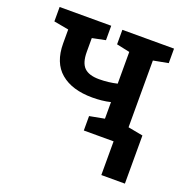

<svg xmlns="http://www.w3.org/2000/svg" viewBox="-126 -646 919 941"><g transform="rotate(20 333.5 -176.0)"><path d="M345.7 0V-75.2L423.3 -89.8V-176.3Q401.4 -170.9 377.7 -168.5Q354 -166 329.6 -166Q223.1 -166 163.8 -216.1Q104.5 -266.1 104.5 -367.2V-439L27.3 -453.1V-528.3H296.4V-453.1L227.5 -439V-367.2Q227.5 -310.1 252 -285.9Q276.4 -261.7 329.6 -261.7Q377.9 -261.7 423.3 -272.5V-438L354.5 -452.6V-528.3H624V-452.6L546.4 -438V-89.8L624 -75.2V0ZM501 175.8V-67.9H624V175.8Z"/></g></svg>

Font: Roboto Slab Medium
Style: Regular
Weight: 500
Designer: Google
Version: Version 2.001; ttfautohint (v1.8.3)